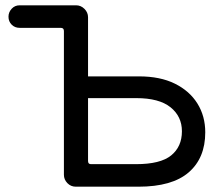

<svg xmlns="http://www.w3.org/2000/svg" viewBox="-20 -732 806 724"><path d="M266 -28Q247 -28 234 -41.5Q221 -55 221 -73V-615Q221 -627 209 -627H54Q36 -627 24 -639Q12 -651 12 -669Q12 -686 24 -699Q36 -712 54 -712H267Q285 -712 298.5 -698.5Q312 -685 312 -667V-444H504Q584 -444 639.5 -416.5Q695 -389 724.5 -341.5Q754 -294 754 -233Q754 -136 691.5 -82Q629 -28 502 -28ZM323 -113H493Q585 -113 625.5 -146Q666 -179 666 -237Q666 -293 623 -327.5Q580 -362 494 -362H312V-125Q312 -113 323 -113Z"/></svg>

Font: Huninn
Style: Regular
Weight: 400
Designer: justfont
Foundry: justfont
Version: Version 1.003